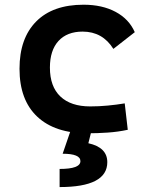

<svg xmlns="http://www.w3.org/2000/svg" viewBox="-20 -547 626 802"><path d="M345.2 9.8Q209.5 9.8 135.5 -59.8Q61.5 -129.4 61.5 -259.8Q61.5 -386.7 130.9 -457Q200.2 -527.3 329.1 -527.3Q407.2 -527.3 463.1 -497.3Q519 -467.3 543 -412.6L453.6 -342.8Q408.2 -415 325.2 -415Q260.3 -415 224.4 -376Q188.5 -336.9 188.5 -264.6Q188.5 -185.5 232.2 -144Q275.9 -102.5 356.9 -102.5Q393.6 -102.5 429.9 -106Q466.3 -109.4 501 -115.2L513.7 -4.9Q473.1 3.9 429.9 6.8Q386.7 9.8 345.2 9.8ZM229 234.4V158.7Q315.9 158.7 315.9 126Q315.9 95.2 241.7 95.2L275.4 -2.9L361.3 2.4L349.1 51.3Q428.2 68.8 428.2 130.4Q428.2 234.4 229 234.4Z"/></svg>

Font: Caskaydia Cove SemiBold
Style: Regular
Weight: 600
Monospace: yes
Designer: Aaron Bell
Foundry: Saja Typeworks
Version: Version 4.300; ttfautohint (v1.8.3)